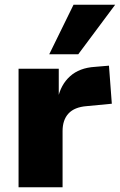

<svg xmlns="http://www.w3.org/2000/svg" viewBox="-20 -787 504 807"><path d="M58 0V-498H227V-372H223Q235 -431 274.5 -466.5Q314 -502 379 -506L438 -511L450 -351L345 -341Q293 -337 268 -310Q243 -283 243 -236V0ZM187 -559 289 -767H464L309 -559Z"/></svg>

Font: Nunito Sans 10pt Black
Style: Regular
Weight: 900
Designer: Vernon Adams
Foundry: Vernon Adams
Version: Version 3.101;gftools[0.9.27]